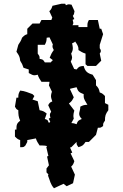

<svg xmlns="http://www.w3.org/2000/svg" viewBox="-20 -801 660 1028"><path d="M269 207 320 183 337 196 371 180 381 134 361 91C371 82 373 77 378 62L358 20L367 16L355 -11L362 -13L390 -41C390 -24 391 -27 400 -13C422 -20 425 -22 438 -41H456L494 -79L504 -117C521 -117 518 -117 532 -126C532 -143 533 -141 542 -155C542 -181 545 -190 560 -211V-240L542 -249V-287C531 -298 527 -302 514 -306C510 -325 507 -331 494 -344V-372L476 -401C447 -409 436 -419 428 -448C406 -446 403 -445 390 -429C385 -430 381 -431 377 -432L359 -471C364 -481 366 -487 366 -493C366 -498 364 -504 361 -514C368 -526 370 -534 370 -544C370 -551 368 -559 366 -569C377 -574 379 -574 382 -579C391 -566 400 -555 400 -538V-533C414 -524 422 -519 438 -514V-457L448 -448H494L522 -476L514 -514C519 -521 520 -524 520 -528C520 -532 519 -536 514 -543V-561L532 -618L522 -647H514L504 -694H456C449 -681 448 -676 448 -665V-656H400V-666H368C375 -677 373 -678 369 -695L378 -699L370 -716C377 -726 376 -723 379 -741L363 -776C347 -778 348 -780 333 -773L329 -781H309L261 -770C256 -755 254 -750 244 -741L260 -707L255 -694H202L192 -675H154L126 -647V-618C113 -614 109 -610 98 -599C93 -583 87 -575 78 -561L68 -524C81 -505 86 -499 88 -476C97 -462 101 -454 106 -438L134 -429V-410C149 -402 155 -398 164 -398C169 -398 174 -399 182 -401C187 -385 193 -377 202 -363H245C245 -358 244 -353 242 -344L258 -310C255 -301 253 -294 253 -287C253 -278 256 -270 260 -258C245 -251 247 -252 238 -238L254 -203C248 -194 247 -191 247 -186C247 -182 248 -178 250 -170L241 -166L249 -149L246 -145H240C235 -160 235 -159 220 -164L230 -193C215 -205 211 -207 192 -211L182 -259L154 -268L164 -287L154 -297C131 -305 113 -314 88 -316C79 -300 78 -296 78 -278H68L60 -230C69 -215 67 -217 78 -211C78 -189 79 -174 88 -155C69 -140 68 -132 68 -107H60V-70C71 -59 75 -55 88 -51V-13H94C105 -13 107 -13 116 -22L126 -41V-51L172 -60C177 -44 183 -36 192 -22H208C217 -22 224 -21 232 -19L228 -13L239 34L232 37L242 84L229 101V122C242 137 240 130 237 139C248 166 249 184 269 207ZM268 -533C257 -518 253 -510 246 -492L263 -479C258 -475 255 -471 252 -467H220C210 -483 210 -482 192 -486C192 -503 191 -500 182 -514V-561H220C228 -577 229 -580 230 -599C236 -600 241 -600 245 -601L263 -563C261 -559 261 -555 261 -552C261 -546 264 -542 268 -533ZM362 -142 375 -166C373 -173 373 -178 373 -183C373 -191 375 -198 378 -209L349 -247C365 -259 366 -263 375 -280L355 -323C355 -324 356 -325 356 -326L390 -334C398 -310 405 -306 428 -297V-287C428 -269 437 -260 448 -240C429 -239 426 -238 410 -230C410 -213 404 -202 404 -192C404 -184 407 -175 418 -164C398 -155 397 -155 390 -136C379 -140 372 -142 364 -142Z"/></svg>

Font: GNUTypewriter
Style: Standard
Weight: 400
Version: Version 001.000